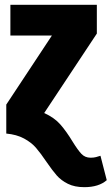

<svg xmlns="http://www.w3.org/2000/svg" viewBox="-20 -553 462 795"><path d="M173 118Q148 81 129 59Q110 37 79.5 20.5Q49 4 6 0V-120L195 -406H23V-533H381V-414L163 -85Q205 -66 230 -37.5Q255 -9 281 34Q302 68 317 84Q332 100 355 100Q368 100 377.5 97.5Q387 95 396 92L422 193Q389 222 329 222Q289 222 261 208Q233 194 215 173.5Q197 153 173 118Z"/></svg>

Font: Fira Sans Extra Condensed ExtraBold
Style: Regular
Weight: 800
Width: 1
Designer: Carrois Corporate & Edenspiekermann AG
Foundry: Carrois Corporate GbR & Edenspiekermann AG
Version: Version 4.203